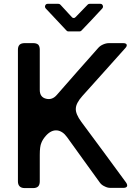

<svg xmlns="http://www.w3.org/2000/svg" viewBox="-20 -958 704 978"><path d="M222.7 -938.5H277.3Q284.2 -938.5 288.1 -933.6Q310.5 -909.2 345.7 -871.1Q349.6 -866.2 355.5 -866.2Q361.3 -866.2 365.2 -871.1Q391.6 -897.5 426.8 -934.6Q430.7 -938.5 436.5 -938.5H491.2Q500 -938.5 503.4 -930.2Q506.8 -921.9 501 -915Q446.3 -855.5 394.5 -801.8Q390.6 -797.9 384.8 -797.9H328.1Q322.3 -797.9 318.4 -802.7L212.9 -915Q207 -921.9 210.4 -930.2Q213.9 -938.5 222.7 -938.5ZM182.6 -168.9Q182.6 -211.9 190.4 -229.5Q197.3 -248 213.9 -266.6Q240.2 -295.9 269.5 -293.9Q298.8 -291 321.3 -259.8Q363.3 -202.1 404.3 -144.5Q446.3 -85.9 488.3 -28.3Q497.1 -15.6 512.7 -8.8Q527.3 -1 542 -1Q564.5 -1 608.4 -1Q623 -1 627 -8.8Q627.9 -10.7 627.9 -13.7Q627.9 -20.5 622.1 -28.3Q565.4 -105.5 508.8 -182.6Q452.1 -259.8 394.5 -336.9Q364.3 -377.9 366.2 -405.3Q367.2 -432.6 399.4 -468.8Q454.1 -530.3 509.8 -591.8Q564.5 -652.3 619.1 -713.9Q627.9 -723.6 625 -731.4Q621.1 -738.3 607.4 -738.3Q584 -738.3 535.2 -738.3Q520.5 -738.3 504.9 -731.4Q489.3 -724.6 479.5 -712.9Q426.8 -653.3 374 -593.8Q322.3 -534.2 269.5 -474.6Q246.1 -447.3 214.8 -455.1Q182.6 -462.9 182.6 -500Q182.6 -568.4 182.6 -705.1Q182.6 -721.7 174.8 -730.5Q166 -738.3 149.4 -738.3Q134.8 -738.3 105.5 -738.3Q88.9 -738.3 80.1 -730.5Q71.3 -721.7 71.3 -705.1Q71.3 -481.4 71.3 -34.2Q71.3 -17.6 80.1 -8.8Q88.9 0 105.5 0Q120.1 0 149.4 0Q166 0 174.8 -8.8Q182.6 -17.6 182.6 -34.2Q182.6 -34.2 182.6 -35.2Q182.6 -68.4 182.6 -101.6Q182.6 -135.7 182.6 -168.9Z"/></svg>

Font: DeepSea
Style: Medium
Weight: 500
Designer: Stem
Version: Version 3.019;git-0a5106e0b